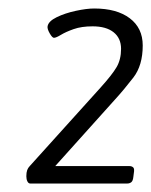

<svg xmlns="http://www.w3.org/2000/svg" viewBox="-20 -782 356 452"><path d="M51 -350Q47 -350 44.5 -355Q42 -360 42 -367Q42 -376 44 -381.5Q46 -387 50 -391L216 -575Q244 -606 254.5 -624Q265 -642 265 -667Q265 -692 247.5 -706Q230 -720 198 -720Q172 -720 153.5 -713.5Q135 -707 123.5 -700Q112 -693 107 -693Q103 -693 97 -703.5Q91 -714 92 -720Q94 -732 113.5 -741.5Q133 -751 158.5 -756.5Q184 -762 202 -762Q255 -762 285.5 -739Q316 -716 316 -675Q316 -628 294 -599.5Q272 -571 251 -548L110 -391H285Q290 -391 293.5 -388Q297 -385 295 -374L294 -366Q293 -356 289 -353Q285 -350 280 -350Z"/></svg>

Font: Asap
Style: Italic
Weight: 400
Italic angle: -6°
Designer: Pablo Cosgaya
Foundry: Omnibus-Type
Version: Version 3.001; ttfautohint (v1.8.3)